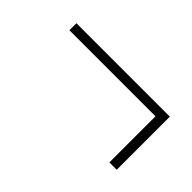

<svg xmlns="http://www.w3.org/2000/svg" viewBox="-31 -636 776 776"><g transform="rotate(45 357.0 -248.0)"><path d="M585 -96.5V-360H93V-400H627V-96.5Z"/></g></svg>

Font: Encode Sans Expanded ExtraLight
Style: Regular
Weight: 275
Width: 7
Designer: Multiple Designers
Foundry: Impallari Type
Version: Version 2.000